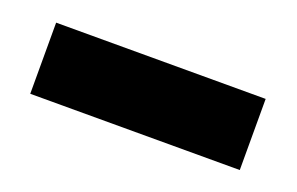

<svg xmlns="http://www.w3.org/2000/svg" viewBox="-33 -771 431 279"><g transform="rotate(20 182.0 -631.0)"><path d="M20 -686H344V-576H20Z"/></g></svg>

Font: NT Somic Bold
Style: Regular
Weight: 700
Designer: Ravid Balaliev — lead type designer, mastering
Michael Voronin — secret advisor, marketing
Ivan Kovalenko — best boy
Foundry: NT Type
Version: Version 0.7